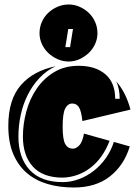

<svg xmlns="http://www.w3.org/2000/svg" viewBox="-20 -824 611 855"><path d="M513 -384Q513 -428 498 -461Q541 -412 561 -336L347 -285Q342 -330 331.5 -346.5Q321 -363 302 -363Q282 -363 270.5 -341Q259 -319 259 -260Q259 -203 270.5 -182.5Q282 -162 305 -162Q319 -162 333 -176.5Q347 -191 354 -229L468 -197Q438 -119 383 -77Q328 -35 259 -33Q171 -33 126.5 -82Q82 -131 82 -216Q82 -272 97.5 -328.5Q113 -385 144 -430Q175 -475 221.5 -503Q268 -531 330 -531Q405 -531 449 -493.5Q493 -456 493 -384ZM558 -172Q532 -87 469 -38Q406 11 309 11Q244 11 190.5 -5Q137 -21 98.5 -54.5Q60 -88 38.5 -139.5Q17 -191 17 -263Q17 -381 73 -445Q129 -509 228 -529Q187 -510 156 -477Q125 -444 104 -402.5Q83 -361 72.5 -313Q62 -265 62 -216Q62 -122 112 -67.5Q162 -13 259 -13Q296 -13 332 -26.5Q368 -40 398.5 -64Q429 -88 452 -121Q475 -154 487 -192ZM414 -676Q414 -651 403.5 -628Q393 -605 375 -588Q357 -571 334 -560.5Q311 -550 286 -550Q260 -550 236.5 -560.5Q213 -571 195 -588Q177 -605 166.5 -628Q156 -651 156 -676Q156 -703 166.5 -726.5Q177 -750 195 -767Q213 -784 236.5 -794Q260 -804 286 -804Q311 -804 334 -794Q357 -784 375 -767Q393 -750 403.5 -726.5Q414 -703 414 -676ZM284 -695 271 -614H292L305 -695Z"/></svg>

Font: J.M. Nexus Grotesque
Style: Regular
Weight: 900
Designer: deFharo
Foundry: deFharo
Version: Version 3.003